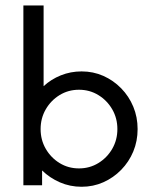

<svg xmlns="http://www.w3.org/2000/svg" viewBox="-20 -687 568 712"><path d="M282.6 5.6Q239.6 5.6 202.1 -10.8Q164.6 -27.1 136.1 -54.9V0H66.7V-666.7H141.7V-367.4Q169.4 -393.1 205.6 -407.6Q241.7 -422.2 282.6 -422.2Q325.7 -422.2 363.2 -405.6Q400.7 -388.9 429.5 -359.4Q458.3 -329.9 474.3 -291.3Q490.3 -252.8 490.3 -208.3Q490.3 -163.9 474.3 -125.3Q458.3 -86.8 429.5 -57.3Q400.7 -27.8 363.2 -11.1Q325.7 5.6 282.6 5.6ZM272.9 -62.5Q312.5 -62.5 344.8 -82.3Q377.1 -102.1 396.2 -135.1Q415.3 -168.1 415.3 -208.3Q415.3 -248.6 396.2 -281.6Q377.1 -314.6 344.8 -334.4Q312.5 -354.2 272.9 -354.2Q233.3 -354.2 201 -334.4Q168.8 -314.6 149.7 -281.6Q130.6 -248.6 130.6 -208.3Q130.6 -168.1 149.7 -135.1Q168.8 -102.1 201 -82.3Q233.3 -62.5 272.9 -62.5Z"/></svg>

Font: Afacad Flux
Style: Regular
Weight: 400
Designer: Kristian Moeller
Foundry: Dicotype
Version: Version 1.100